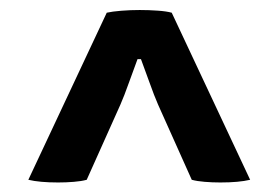

<svg xmlns="http://www.w3.org/2000/svg" viewBox="-20 -674 570 393"><path d="M492 -306Q469 -300.5 431 -300.5Q414.5 -300.5 399 -301.8Q383.5 -303 372.5 -306L303.5 -460Q296 -477 285.5 -506.5Q275 -536 268.5 -553H261.5Q255 -536 244.5 -506.5Q234 -477 226.5 -460L157.5 -306Q146.5 -303 131 -301.8Q115.5 -300.5 99 -300.5Q61 -300.5 38 -306L198.5 -648Q209.5 -650.5 228 -652Q246.5 -653.5 266 -653.5Q285 -653.5 302.8 -652.2Q320.5 -651 331.5 -648Z"/></svg>

Font: Signika Negative SemiBold
Style: Regular
Weight: 600
Designer: Anna Giedryś
Foundry: Anna Giedryś
Version: Version 2.000; ttfautohint (v1.8.3) -l 8 -r 50 -G 200 -x 9 -